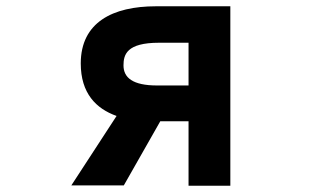

<svg xmlns="http://www.w3.org/2000/svg" viewBox="-20 -538 1040 611"><path d="M580 53H713V-518H476C339 -518 237 -467 237 -336C237 -241 286 -192 351 -169L207 52H374L490 -152H580ZM486 -402H580V-266H480C402 -266 373 -291 373 -330C373 -364 383 -402 486 -402Z"/></svg>

Font: LINE Seed JP_OTF Bold
Style: Regular
Weight: 700
Designer: LINE & Fontrix & Fontworks
Version: Version 1.009